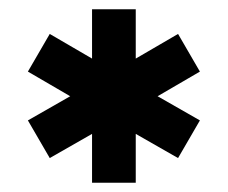

<svg xmlns="http://www.w3.org/2000/svg" viewBox="-20 -721 490 413"><path d="M178 -328V-433L87 -381L40 -462L131 -514L40 -567L87 -648L178 -595V-701H272V-595L363 -648L410 -567L319 -514L410 -462L363 -381L272 -433V-328Z"/></svg>

Font: MuseoModerno Black
Style: Regular
Weight: 900
Designer: Pablo Cosgaya, Héctor Gatti, Marcela Romero, and the Authors of The MuseoModerno Project.
Foundry: Omnibus-Type Team
Version: Version 1.001